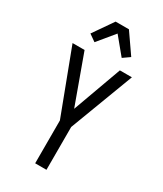

<svg xmlns="http://www.w3.org/2000/svg" viewBox="-238 -1062 975 1149"><g transform="rotate(30 250.0 -487.5)"><path d="M211 0V-296L45 -735H128L250 -399L372 -735H455L289 -296V0ZM156 -805 109 -838 204 -975H296L391 -838L344 -805L250 -919Z"/></g></svg>

Font: HulyMono
Style: Regular
Weight: 400
Monospace: yes
Designer: Belleve Invis
Foundry: Belleve Invis
Version: Version 33.2.5; ttfautohint (v1.8.4)